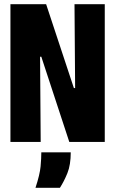

<svg xmlns="http://www.w3.org/2000/svg" viewBox="-20 -680 552 920"><path d="M30 0V-660H201L334 -258H340L337 -660H482V0H312L178 -408H172L175 0ZM150 220Q171 156 174.5 117.5Q178 79 178 50H319Q319 110 303 149.5Q287 189 267 220Z"/></svg>

Font: Bricolage Grotesque 72pt Condensed ExtraBold
Style: Regular
Weight: 800
Width: 3
Designer: Mathieu Triay
Foundry: Atelier Triay
Version: Version 1.001;gftools[0.9.33.dev8+g029e19f]